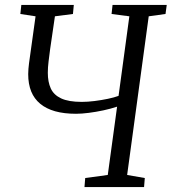

<svg xmlns="http://www.w3.org/2000/svg" viewBox="-20 -763 700 783"><path d="M324.5 0 327.5 -37 419.5 -49.5 457.5 -328Q432 -319.5 401.8 -313Q371.5 -306.5 342.2 -302.8Q313 -299 290 -299Q241.5 -299 205 -309.2Q168.5 -319.5 144 -339.8Q119.5 -360 107.2 -390.2Q95 -420.5 95 -461Q95 -471.5 96 -482.8Q97 -494 98.5 -506L125 -696.5L63 -706L67 -743H281L277.5 -706L204 -696.5L184.5 -563Q181 -536 178 -511.8Q175 -487.5 175 -466Q175 -429 187 -402.5Q199 -376 229.2 -361.8Q259.5 -347.5 313.5 -347.5Q337.5 -347.5 365.5 -351Q393.5 -354.5 419.8 -360Q446 -365.5 463.5 -372L507.5 -696.5L435 -706L439 -743H660L655 -706L586.5 -696.5L498.5 -49.5L570.5 -37L567.5 0Z"/></svg>

Font: Merriweather 36pt Light
Style: Italic
Weight: 300
Italic angle: -7.8°
Version: Version 2.101